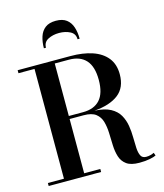

<svg xmlns="http://www.w3.org/2000/svg" viewBox="-140 -1091 1023 1201"><g transform="rotate(-15 371.0 -490.0)"><path d="M26 0V-19.5H130V-730.5H26V-750H368Q448 -750 508.5 -729.8Q569 -709.5 602.8 -667.5Q636.5 -625.5 636.5 -560.5Q636.5 -474.5 581.2 -431.8Q526 -389 424.5 -381Q489.5 -378 527.5 -357.2Q565.5 -336.5 584 -304Q602.5 -271.5 608.8 -233.2Q615 -195 615.2 -157.2Q615.5 -119.5 617.2 -88Q619 -56.5 628.5 -37.5Q638 -18.5 663 -18.5Q678.5 -18.5 691.2 -22Q704 -25.5 714.5 -30.5L721 -11.5Q709 -5 680.2 0.8Q651.5 6.5 613 6.5Q558 6.5 530 -14Q502 -34.5 491.5 -68Q481 -101.5 479.5 -141.8Q478 -182 476.8 -222.2Q475.5 -262.5 466 -296.2Q456.5 -330 430.2 -350.5Q404 -371 351 -371H261V-19.5H365.5V0ZM353 -730.5H261V-390.5H353Q425 -390.5 462.8 -432.2Q500.5 -474 500.5 -560.5Q500.5 -646.5 462.8 -688.5Q425 -730.5 353 -730.5ZM220 -840Q220 -881 230.8 -914.5Q241.5 -948 267 -967.5Q292.5 -987 336 -987Q379.5 -987 404.8 -967.5Q430 -948 440.8 -914.5Q451.5 -881 451.5 -840H438Q438 -876 407.2 -892Q376.5 -908 336 -908Q295.5 -908 264.5 -892Q233.5 -876 233.5 -840Z"/></g></svg>

Font: Bodoni Moda SemiBold
Style: Regular
Weight: 600
Designer: Owen Earl
Foundry: indestructible type
Version: Version 2.005; ttfautohint (v1.8.4.7-5d5b)